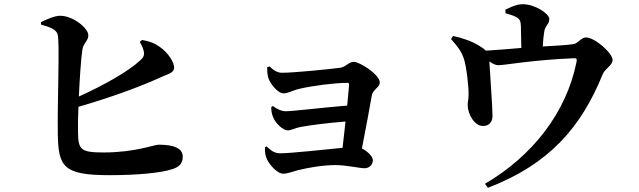

<svg xmlns="http://www.w3.org/2000/svg" viewBox="-20 -825 3040 913"><path d="M501 8C635 8 748 -3 800 -21C829 -30 849 -45 849 -80C849 -119 809 -137 734 -137C714 -137 620 -100 474 -100C365 -100 352 -112 351 -195C350 -223 351 -267 353 -317C518 -365 651 -415 741 -456C780 -474 808 -478 808 -503C808 -528 783 -571 740 -602C713 -621 690 -629 655 -635L645 -625C650 -617 659 -601 663 -584C668 -563 663 -553 648 -539C589 -484 472 -419 355 -366C359 -453 365 -545 372 -591C378 -622 400 -631 400 -657C400 -692 327 -749 268 -750C239 -751 199 -731 175 -720V-708C219 -696 247 -685 254 -662C265 -630 252 -327 255 -183C258 -31 283 8 501 8Z M1348 -205C1366 -205 1381 -216 1408 -221C1450 -229 1540 -241 1623 -247L1609 -122C1518 -113 1359 -96 1313 -96C1286 -96 1269 -108 1248 -129L1240 -125C1239 -101 1242 -86 1247 -74C1256 -48 1296 1 1327 1C1346 1 1372 -9 1398 -16C1443 -27 1513 -40 1575 -40C1626 -40 1690 -25 1714 -25C1735 -25 1753 -41 1753 -64C1753 -81 1727 -106 1701 -119C1718 -207 1740 -322 1748 -371C1753 -400 1786 -409 1786 -433C1786 -470 1691 -531 1662 -531C1638 -531 1627 -508 1599 -503C1557 -497 1380 -479 1321 -479C1300 -479 1281 -490 1262 -509L1251 -506C1250 -490 1251 -475 1255 -458C1261 -432 1299 -381 1329 -381C1350 -381 1370 -395 1405 -403C1469 -418 1574 -431 1632 -431C1638 -431 1641 -428 1640 -421L1631 -323C1539 -316 1374 -296 1338 -296C1321 -296 1297 -305 1278 -321L1270 -316C1269 -299 1273 -280 1280 -265C1291 -239 1325 -205 1348 -205Z M2277 -226C2304 -226 2322 -242 2322 -275C2322 -312 2310 -478 2307 -533C2323 -521 2336 -515 2351 -515C2381 -515 2512 -540 2707 -548C2722 -549 2725 -545 2721 -528C2673 -292 2515 -85 2286 49L2300 68C2590 -43 2743 -218 2846 -472C2856 -498 2893 -514 2893 -540C2893 -572 2809 -647 2766 -647C2744 -647 2727 -617 2706 -615C2671 -610 2614 -607 2561 -604C2562 -629 2565 -657 2568 -675C2573 -706 2592 -708 2592 -735C2592 -759 2525 -805 2466 -805C2435 -805 2407 -790 2383 -779L2384 -762C2404 -756 2423 -751 2438 -742C2454 -732 2456 -721 2457 -699L2459 -597C2408 -593 2345 -587 2290 -584C2283 -592 2273 -599 2256 -609C2222 -630 2173 -646 2134 -654L2125 -639C2151 -609 2172 -586 2185 -548C2198 -512 2210 -406 2208 -371C2208 -352 2203 -335 2204 -324C2204 -284 2236 -225 2277 -226Z"/></svg>

Font: Source Han Serif CN
Style: Bold
Weight: 700
Designer: Ryoko NISHIZUKA 西塚涼子 (kana & ideographs); Frank Grießhammer (Latin, Greek & Cyrillic); Wenlong ZHANG 张文龙 (bopomofo); San
Foundry: Adobe
Version: Version 2.003;hotconv 1.1.1;makeotfexe 2.6.0